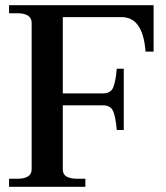

<svg xmlns="http://www.w3.org/2000/svg" viewBox="-20 -720 641 740"><path d="M572 -700V-521H541Q531 -654 449 -654H222V-360H377Q407 -360 416.5 -383.5Q426 -407 430 -455H457V-219H430Q426 -267 416.5 -290.5Q407 -314 377 -314H222V-67Q222 -48 236.5 -39.5Q251 -31 280 -31H309V0H15V-31H45Q102 -31 102 -67V-632Q102 -669 45 -669H15V-700Z"/></svg>

Font: Taviraj Medium
Style: Regular
Weight: 500
Designer: Katatrad Team
Foundry: CadsonDemak
Version: Version 1.001